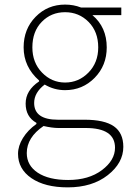

<svg xmlns="http://www.w3.org/2000/svg" viewBox="-20 -560 569 837"><path d="M275.4 256.8Q175.8 256.8 117.2 216.8Q58.6 176.8 58.6 110.4Q58.6 76.2 80.1 41.5Q101.6 6.8 138.7 -19.5V-24.4Q91.8 -50.8 91.8 -108.4Q91.8 -166 150.4 -205.1V-209Q83 -268.6 83 -353.5Q83 -433.6 135.3 -486.8Q187.5 -540 263.7 -540Q300.8 -540 333 -527.3H508.8V-494.1H382.8Q445.3 -441.4 445.3 -353.5Q445.3 -274.4 392.6 -220.7Q339.8 -167 263.7 -167Q215.8 -167 174.8 -191.4Q128.9 -156.2 128.9 -111.3Q128.9 -38.1 232.4 -38.1H348.6Q435.5 -38.1 476.6 -9.3Q517.6 19.5 517.6 80.1Q517.6 150.4 449.7 203.6Q381.8 256.8 275.4 256.8ZM263.7 -200.2Q323.2 -200.2 365.7 -243.7Q408.2 -287.1 408.2 -353.5Q408.2 -421.9 366.2 -464.4Q324.2 -506.8 263.7 -506.8Q203.1 -506.8 162.1 -464.8Q121.1 -422.9 121.1 -353.5Q121.1 -287.1 163.1 -243.7Q205.1 -200.2 263.7 -200.2ZM277.3 224.6Q367.2 224.6 424.3 181.6Q481.4 138.7 481.4 84Q481.4 -2 353.5 -2H234.4Q208 -2 169.9 -10.7Q96.7 39.1 96.7 107.4Q96.7 161.1 144.5 192.9Q192.4 224.6 277.3 224.6Z"/></svg>

Font: Gen Shin Gothic ExtraLight
Style: Regular
Weight: 100
Designer: [Source Han Sans]
Ryoko NISHIZUKA  (kana & ideographs); Paul D. Hunt (Latin, Greek & Cyrillic); Wenlong ZHANG  (bopomofo
Version: Version 1.002.20150607